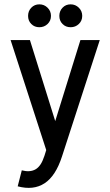

<svg xmlns="http://www.w3.org/2000/svg" viewBox="-20 -694 521 906"><path d="M63.5 185.2 82.8 109.8Q121.8 120 147.9 104.9Q174 89.8 188.8 43.5H272.8Q242.8 136.8 190.1 171Q137.5 205.2 63.5 185.2ZM189 43.5 359.5 -505H450.8L272.8 43.5ZM205.5 36.8 30 -505H121.2L250.8 -90ZM165.8 -565.5Q142.8 -565.5 127.6 -580.8Q112.5 -596 112.5 -619Q112.5 -641.8 127.6 -657.6Q142.8 -673.5 165.8 -673.5Q188.5 -673.5 204.5 -657.6Q220.5 -641.8 220.5 -619Q220.5 -596 204.5 -580.8Q188.5 -565.5 165.8 -565.5ZM313.2 -565.5Q290.2 -565.5 275.1 -580.8Q260 -596 260 -619Q260 -641.8 275.1 -657.6Q290.2 -673.5 313.2 -673.5Q336 -673.5 352 -657.6Q368 -641.8 368 -619Q368 -596 352 -580.8Q336 -565.5 313.2 -565.5Z"/></svg>

Font: Akshar Light
Style: Regular
Weight: 300
Designer: Tall Chai
Foundry: Tall Chai
Version: Version 1.100